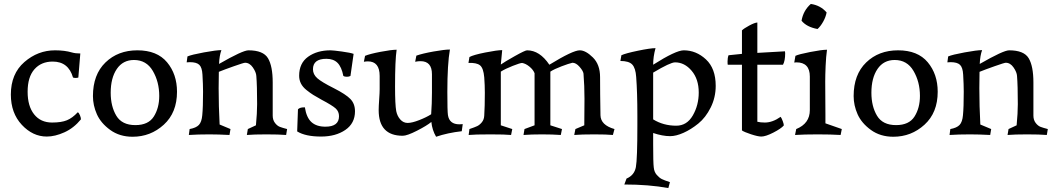

<svg xmlns="http://www.w3.org/2000/svg" viewBox="-20 -681 5356 973"><path d="M390 -76Q354 -32 306.5 -10.5Q259 11 217 11Q146 11 90.5 -48.5Q35 -108 35 -202Q35 -307 103.5 -366.5Q172 -426 259 -426Q308 -426 345 -415Q362 -410 387 -410L377 -288Q371 -286 363 -286Q356 -286 350 -288Q327 -369 247 -369Q189 -369 154.5 -330Q120 -291 120 -216Q120 -143 153 -101.5Q186 -60 244 -60Q291 -60 319 -71.5Q347 -83 374 -112Q380 -110 385.5 -96Q391 -82 390 -76Z M451 -194Q451 -303 514.5 -364.5Q578 -426 676 -426Q776 -426 826.5 -365.5Q877 -305 877 -216Q877 -110 810 -49Q743 12 652 12Q586 12 538.5 -22.5Q491 -57 471 -102Q451 -147 451 -194ZM659 -377Q603 -377 572 -331.5Q541 -286 541 -211Q541 -142 569.5 -94.5Q598 -47 666 -47Q732 -47 759.5 -90.5Q787 -134 787 -195Q787 -266 754.5 -321.5Q722 -377 659 -377Z M1093 -50 1148 -27 1143 3Q1086 0 1041 0Q983 0 937 3L941 -27Q974 -33 988 -48Q1002 -63 1005 -97Q1009 -137 1009 -216Q1009 -252 1006 -303Q1004 -339 990 -352.5Q976 -366 942 -366Q930 -366 926 -365L930 -395Q951 -404 1013.5 -415.5Q1076 -427 1102 -427Q1092 -400 1090 -357Q1210 -426 1239 -426Q1314 -426 1338 -386Q1362 -346 1362 -263V-95Q1362 -73 1373.5 -58Q1385 -43 1398.5 -38Q1412 -33 1435 -27L1430 3Q1393 0 1330 0Q1267 0 1231 3L1236 -27L1277 -46Q1283 -108 1283 -153Q1283 -247 1279 -296Q1278 -315 1261.5 -339Q1245 -363 1222 -363Q1215 -363 1165.5 -345.5Q1116 -328 1089 -317Q1088 -291 1088 -234Q1088 -143 1093 -50Z M1772 -408 1756 -296Q1748 -292 1738 -292Q1726 -292 1720 -296Q1711 -342 1690.5 -362.5Q1670 -383 1634 -383Q1566 -383 1566 -330Q1566 -304 1588 -284.5Q1610 -265 1672 -234Q1733 -203 1756 -179Q1779 -155 1779 -117Q1779 -56 1730 -22.5Q1681 11 1607 11Q1528 11 1486 -15L1490 -127Q1499 -137 1521 -137H1525Q1533 -85 1558.5 -62Q1584 -39 1629 -39Q1698 -39 1698 -92Q1698 -116 1681 -131.5Q1664 -147 1609 -176Q1582 -191 1567.5 -200Q1553 -209 1533.5 -224.5Q1514 -240 1505 -258Q1496 -276 1496 -297Q1496 -361 1541.5 -393.5Q1587 -426 1655 -426Q1668 -426 1712 -420Q1756 -414 1772 -408Z M2021 7Q1899 7 1899 -123Q1899 -141 1901.5 -176.5Q1904 -212 1904 -229V-296Q1904 -370 1844 -370Q1836 -370 1824 -368L1830 -398Q1854 -408 1909 -418.5Q1964 -429 1990 -429Q1982 -376 1982 -242Q1982 -151 1988 -118Q1993 -93 2008.5 -75.5Q2024 -58 2046 -58Q2068 -58 2105 -72.5Q2142 -87 2165 -102Q2169 -157 2169 -212V-305Q2169 -371 2111 -371Q2098 -371 2084 -368L2090 -399Q2121 -410 2177 -420Q2233 -430 2260 -430Q2247 -356 2247 -215Q2247 -117 2250 -98Q2257 -51 2308 -51Q2318 -51 2325 -52L2320 -16Q2249 -8 2190 12Q2170 -22 2166 -63Q2143 -44 2093 -18.5Q2043 7 2021 7Z M2518 -46 2576 -27 2570 3Q2540 0 2466 0Q2385 0 2355 3L2359 -27Q2386 -36 2398.5 -42Q2411 -48 2422 -61.5Q2433 -75 2434 -95Q2437 -141 2437 -211Q2437 -250 2434 -289Q2430 -336 2412.5 -350Q2395 -364 2354 -362L2359 -392Q2379 -403 2439.5 -415Q2500 -427 2525 -427Q2518 -357 2518 -354Q2536 -367 2588.5 -396.5Q2641 -426 2651 -426Q2715 -426 2764 -353Q2883 -426 2918 -426Q2948 -426 2984.5 -390Q3021 -354 3021 -290Q3021 -211 3023 -97Q3024 -47 3094 -27L3086 3Q3053 0 2992 0Q2925 0 2890 3L2896 -27L2941 -46Q2942 -81 2942 -180Q2942 -246 2937 -308Q2935 -322 2917 -342.5Q2899 -363 2881 -363Q2863 -359 2826 -345Q2789 -331 2769 -318V-46L2828 -27L2822 3Q2780 0 2727 0Q2672 0 2633 3L2638 -27L2689 -46V-310Q2682 -328 2663 -343.5Q2644 -359 2626 -362Q2616 -362 2578 -347Q2540 -332 2518 -318Z M3293 167Q3295 190 3308 205Q3321 220 3334 226.5Q3347 233 3375 242L3367 272Q3268 254 3144 254L3155 224Q3195 207 3202.5 165.5Q3210 124 3210 -45V-96Q3210 -213 3204 -291Q3201 -336 3184 -354Q3167 -372 3124 -372L3129 -401Q3150 -411 3213 -424Q3276 -437 3302 -437Q3290 -394 3290 -353Q3405 -426 3445 -426Q3508 -426 3557.5 -380Q3607 -334 3607 -246Q3607 -187 3581.5 -136Q3556 -85 3519 -55Q3482 -25 3444 -8Q3406 9 3376 9Q3338 9 3290 -7V50Q3290 144 3293 167ZM3407 -44Q3461 -44 3491 -96Q3521 -148 3521 -212Q3521 -280 3485 -322.5Q3449 -365 3401 -365Q3377 -365 3290 -313V-76Q3342 -44 3407 -44Z M3818 -567V-413L3958 -421Q3959 -418 3959 -411Q3959 -373 3948 -353H3818V-64Q3834 -60 3856 -60Q3895 -60 3936 -89Q3941 -83 3947 -66.5Q3953 -50 3952 -45Q3938 -29 3899 -9Q3860 11 3838 11Q3821 11 3786 -0.5Q3751 -12 3740 -20V-353H3668Q3667 -356 3667 -370Q3667 -388 3672 -401L3740 -408V-527Q3750 -537 3777 -551.5Q3804 -566 3818 -567Z M4169 -618Q4165 -595 4151.5 -571Q4138 -547 4123 -534Q4068 -544 4042 -576Q4051 -628 4089 -661Q4138 -654 4169 -618ZM4163 -56 4246 -27 4240 3Q4190 0 4124 0Q4055 0 4009 3L4015 -27Q4084 -55 4084 -123V-293Q4084 -365 4016 -365Q4010 -365 4005 -364L4011 -398Q4027 -406 4086 -417.5Q4145 -429 4171 -429Q4166 -394 4164 -347Q4162 -300 4162 -267.5Q4162 -235 4162.5 -177.5Q4163 -120 4163 -100Z M4306 -194Q4306 -303 4369.5 -364.5Q4433 -426 4531 -426Q4631 -426 4681.5 -365.5Q4732 -305 4732 -216Q4732 -110 4665 -49Q4598 12 4507 12Q4441 12 4393.5 -22.5Q4346 -57 4326 -102Q4306 -147 4306 -194ZM4514 -377Q4458 -377 4427 -331.5Q4396 -286 4396 -211Q4396 -142 4424.5 -94.5Q4453 -47 4521 -47Q4587 -47 4614.5 -90.5Q4642 -134 4642 -195Q4642 -266 4609.5 -321.5Q4577 -377 4514 -377Z M4948 -50 5003 -27 4998 3Q4941 0 4896 0Q4838 0 4792 3L4796 -27Q4829 -33 4843 -48Q4857 -63 4860 -97Q4864 -137 4864 -216Q4864 -252 4861 -303Q4859 -339 4845 -352.5Q4831 -366 4797 -366Q4785 -366 4781 -365L4785 -395Q4806 -404 4868.5 -415.5Q4931 -427 4957 -427Q4947 -400 4945 -357Q5065 -426 5094 -426Q5169 -426 5193 -386Q5217 -346 5217 -263V-95Q5217 -73 5228.5 -58Q5240 -43 5253.5 -38Q5267 -33 5290 -27L5285 3Q5248 0 5185 0Q5122 0 5086 3L5091 -27L5132 -46Q5138 -108 5138 -153Q5138 -247 5134 -296Q5133 -315 5116.5 -339Q5100 -363 5077 -363Q5070 -363 5020.5 -345.5Q4971 -328 4944 -317Q4943 -291 4943 -234Q4943 -143 4948 -50Z"/></svg>

Font: Darwin Serif Regular ALPHA
Style: Regular
Weight: 400
Designer: Emily de Oliveira Santos
Version: Version 0.1